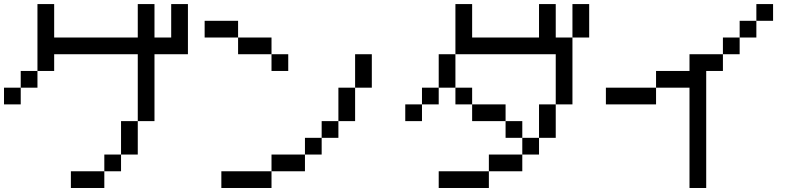

<svg xmlns="http://www.w3.org/2000/svg" viewBox="-20 -937 4040 957"><path d="M750 -916.7V-750H833.3V-916.7H916.7V-666.7H750V-333.3H666.7V-666.7H250V-583.3H166.7V-916.7H250V-750H666.7V-916.7ZM0 -416.7V-500H83.3V-416.7ZM166.7 -583.3V-500H83.3V-583.3ZM333.3 0V-83.3H500V0ZM500 -83.3V-166.7H583.3V-83.3ZM666.7 -166.7H583.3V-333.3H666.7Z M1000 -750V-833.3H1166.7V-750ZM1750 -333.3H1666.7V-500H1750ZM1750 -500V-666.7H1833.3V-500ZM1166.7 -750H1333.3V-666.7H1166.7ZM1333.3 -83.3V-166.7H1500V-83.3ZM1333.3 0H1083.3V-83.3H1333.3ZM1333.3 -583.3V-666.7H1416.7V-583.3ZM1500 -166.7V-250H1583.3V-166.7ZM1666.7 -333.3V-250H1583.3V-333.3Z M2750 -916.7V-750H2833.3V-416.7H2750V-666.7H2250V-916.7H2333.3V-750H2666.7V-916.7ZM2000 -333.3V-416.7H2083.3V-333.3ZM2750 -416.7V-250H2666.7V-416.7ZM2166.7 0V-83.3H2416.7V0ZM2916.7 -916.7V-750H2833.3V-916.7ZM2166.7 -416.7H2083.3V-500H2166.7ZM2166.7 -500V-666.7H2250V-500ZM2333.3 -416.7H2500V-333.3H2333.3ZM2333.3 -500V-416.7H2250V-500ZM2500 -333.3H2583.3V-250H2500ZM2666.7 -166.7H2583.3V-250H2666.7ZM2416.7 -83.3V-166.7H2583.3V-83.3Z M3750 -916.7H3833.3V-833.3H3750ZM3000 -416.7V-500H3250V-416.7ZM3666.7 -750V-833.3H3750V-750ZM3666.7 -666.7H3583.3V-750H3666.7ZM3250 -500V-583.3H3416.7V-666.7H3583.3V-583.3H3500V0H3416.7V-500Z"/></svg>

Font: GalmuriMono11 Regular
Style: Regular
Weight: 400
Designer: Lee Minseo (quiple)
Version: Version 2.399;hotconv 1.1.1;makeotfexe 2.6.0 DEVELOPMENT